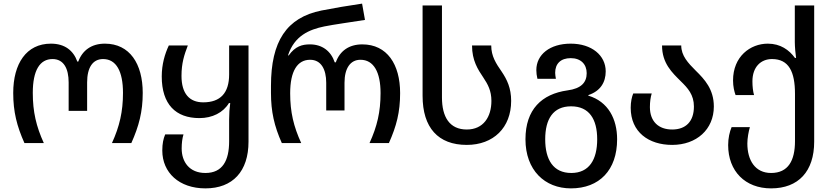

<svg xmlns="http://www.w3.org/2000/svg" viewBox="-20 -790 4586 1060"><path d="M115 0H222C180 -92 161 -173 161 -277C161 -402 200 -464 270 -464C332 -464 359 -411 359 -335V-178H461V-335C461 -417 492 -464 549 -464C622 -464 659 -396 659 -277C659 -174 640 -92 598 0H705C747 -94 768 -173 768 -277C768 -438 696 -549 559 -549C485 -549 435 -512 412 -450H407C385 -511 338 -549 261 -549C125 -549 53 -438 53 -277C53 -173 73 -94 115 0Z M1114 250C1265 250 1352 156 1352 -8V-539H1245V-379C1245 -277 1197 -225 1102 -225C1026 -225 982 -273 982 -371C982 -441 997 -487 1017 -539H912C890 -492 873 -435 873 -368C873 -214 950 -138 1081 -138C1152 -138 1212 -168 1244 -221H1251C1247 -191 1245 -162 1245 -131V-10C1245 96 1209 165 1114 165C1025 165 983 103 983 30C983 1 986 -25 993 -48H892C882 -24 876 2 876 41C876 163 969 250 1114 250Z M1536 0H1643C1601 -92 1582 -171 1582 -275C1582 -398 1622 -460 1692 -460C1753 -460 1781 -407 1781 -333V-180H1882V-333C1882 -413 1914 -460 1970 -460C2043 -460 2081 -392 2081 -276C2081 -172 2062 -92 2020 0H2127C2169 -94 2189 -171 2189 -276C2189 -435 2117 -545 1980 -545C1906 -545 1856 -508 1834 -446H1828C1807 -508 1759 -545 1691 -545C1649 -545 1610 -535 1574 -484H1570C1605 -593 1688 -627 1770 -644C1824 -655 1920 -668 1995 -680L1979 -770C1903 -759 1827 -746 1755 -732C1562 -693 1476 -562 1476 -316V-277C1476 -174 1494 -94 1536 0Z M2557 10C2704 10 2802 -85 2802 -233C2802 -304 2779 -351 2750 -394C2719 -439 2692 -479 2692 -539H2586C2586 -456 2618 -407 2649 -361C2673 -325 2693 -289 2693 -233C2693 -145 2649 -75 2557 -75C2462 -75 2420 -144 2420 -252V-760H2313V-261C2313 -85 2399 10 2557 10Z M3132 250C3289 250 3387 149 3387 -21C3387 -133 3338 -229 3228 -262V-265C3295 -287 3324 -336 3324 -396C3324 -484 3247 -549 3131 -549C3016 -549 2941 -489 2941 -403C2941 -388 2943 -372 2947 -355H3049C3047 -367 3045 -378 3045 -388C3045 -438 3075 -469 3131 -469C3187 -469 3219 -435 3219 -386C3219 -335 3189 -301 3113 -291C2971 -271 2881 -186 2881 -21C2881 149 2987 250 3132 250ZM3134 165C3034 165 2990 91 2990 -21C2990 -132 3033 -203 3133 -203C3233 -203 3277 -132 3277 -21C3277 91 3233 165 3134 165Z M3691 10C3825 10 3921 -75 3921 -202C3921 -297 3870 -352 3821 -400C3779 -442 3741 -482 3741 -539H3635C3635 -440 3691 -389 3739 -341C3777 -304 3811 -267 3811 -202C3811 -119 3766 -75 3691 -75C3616 -75 3568 -119 3568 -199C3568 -228 3572 -255 3578 -274H3476C3468 -255 3462 -227 3462 -195C3462 -61 3561 10 3691 10Z M4237 250C4388 250 4475 156 4475 -8V-760H4368V-558C4368 -533 4372 -489 4375 -470H4369C4337 -514 4289 -549 4219 -549C4122 -549 4027 -478 4027 -346C4027 -312 4034 -284 4041 -265H4143C4137 -286 4134 -313 4134 -341C4134 -421 4181 -464 4242 -464C4335 -464 4369 -394 4369 -272V-11C4369 96 4332 165 4237 165C4149 165 4106 95 4106 2C4106 -27 4113 -65 4120 -88H4019C4008 -62 4000 -27 4000 11C4000 155 4094 250 4237 250Z"/></svg>

Font: Noto Sans Georgian Medium
Style: Regular
Weight: 500
Designer: Monotype Design Team, Akaki Razmadze
Foundry: Google LLC
Version: Version 2.005